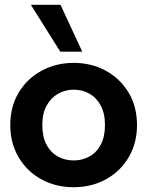

<svg xmlns="http://www.w3.org/2000/svg" viewBox="-20 -771 616 803"><path d="M288 12Q213 12 153 -21Q93 -54 58 -113Q23 -172 23 -248Q23 -325 58 -383.5Q93 -442 153.5 -475Q214 -508 288 -508Q363 -508 423 -475Q483 -442 518 -383.5Q553 -325 553 -248Q553 -172 518 -113Q483 -54 423 -21Q363 12 288 12ZM288 -100Q324 -100 354 -116.5Q384 -133 401.5 -166Q419 -199 419 -248Q419 -297 401 -330Q383 -363 353.5 -379.5Q324 -396 289 -396Q253 -396 223 -379Q193 -362 175 -329.5Q157 -297 157 -248Q157 -199 174.5 -166Q192 -133 222 -116.5Q252 -100 288 -100ZM232 -555 109 -751H233L324 -555Z"/></svg>

Font: Host Grotesk Light
Style: Bold
Weight: 700
Version: Version 1.003